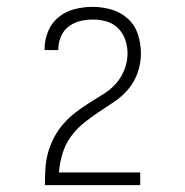

<svg xmlns="http://www.w3.org/2000/svg" viewBox="-20 -863 540 560"><path d="M111 -323V-324Q111 -348 112.5 -372Q114 -396 120.5 -419Q127 -442 138.5 -463.5Q150 -485 166 -503Q182 -521 201 -535.5Q220 -550 240.5 -563Q261 -576 281.5 -588.5Q302 -601 318 -619Q334 -637 343 -660Q352 -683 352 -707Q352 -727 345.5 -746.5Q339 -766 324.5 -780.5Q310 -795 290.5 -800.5Q271 -806 251 -806Q232 -806 213.5 -801.5Q195 -797 180 -785.5Q165 -774 157.5 -756Q150 -738 150 -719Q150 -719 150 -718.5Q150 -718 150 -717H110Q110 -718 110 -719Q110 -720 110 -720Q110 -747 120.5 -772Q131 -797 151.5 -813.5Q172 -830 198 -836.5Q224 -843 251 -843Q278 -843 305.5 -835Q333 -827 353.5 -808Q374 -789 382.5 -762Q391 -735 391 -707Q391 -679 382 -652.5Q373 -626 355.5 -604.5Q338 -583 315 -567.5Q292 -552 268.5 -536.5Q245 -521 223.5 -503.5Q202 -486 186 -463.5Q170 -441 162 -414Q154 -387 152 -360H389V-323Z"/></svg>

Font: Zed Sans Extralight
Style: Regular
Weight: 200
Designer: Belleve Invis
Foundry: Belleve Invis
Version: Version 1.0.0; ttfautohint (v1.8.4)